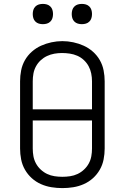

<svg xmlns="http://www.w3.org/2000/svg" viewBox="-20 -957 640 985"><path d="M300 8Q272 8 244 3.5Q216 -1 190 -12.5Q164 -24 143 -43Q122 -62 108 -86.5Q94 -111 88.5 -139Q83 -167 83 -195V-540Q83 -568 88.5 -596Q94 -624 108 -648.5Q122 -673 143.5 -692Q165 -711 190.5 -722.5Q216 -734 244 -740Q272 -746 300 -746Q328 -746 356 -740Q384 -734 409.5 -722.5Q435 -711 456.5 -692Q478 -673 492 -648.5Q506 -624 511.5 -596Q517 -568 517 -540V-195Q517 -167 511.5 -139Q506 -111 492 -86.5Q478 -62 457 -43Q436 -24 410 -12.5Q384 -1 356 3.5Q328 8 300 8ZM148 -396H452V-540Q452 -560 448 -580Q444 -600 434.5 -617.5Q425 -635 410 -649Q395 -663 376.5 -671Q358 -679 338 -682Q318 -685 298 -685Q278 -685 258.5 -681.5Q239 -678 221 -669.5Q203 -661 188.5 -647.5Q174 -634 164.5 -616.5Q155 -599 151.5 -579.5Q148 -560 148 -540ZM300 -50Q320 -50 340 -53Q360 -56 378 -64.5Q396 -73 411 -87Q426 -101 435.5 -118.5Q445 -136 448.5 -155.5Q452 -175 452 -195V-339H148V-195Q148 -175 151.5 -155.5Q155 -136 164.5 -118.5Q174 -101 189 -87Q204 -73 222 -64.5Q240 -56 260 -53Q280 -50 300 -50ZM400 -833Q389 -833 379 -836Q369 -839 361.5 -846.5Q354 -854 351 -864Q348 -874 348 -885Q348 -896 351 -906Q354 -916 361.5 -923.5Q369 -931 379 -934Q389 -937 400 -937Q411 -937 421 -934Q431 -931 438.5 -923.5Q446 -916 449 -906Q452 -896 452 -885Q452 -874 449 -864Q446 -854 438.5 -846.5Q431 -839 421 -836Q411 -833 400 -833ZM200 -833Q189 -833 179 -836Q169 -839 161.5 -846.5Q154 -854 151 -864Q148 -874 148 -885Q148 -896 151 -906Q154 -916 161.5 -923.5Q169 -931 179 -934Q189 -937 200 -937Q211 -937 221 -934Q231 -931 238.5 -923.5Q246 -916 249 -906Q252 -896 252 -885Q252 -874 249 -864Q246 -854 238.5 -846.5Q231 -839 221 -836Q211 -833 200 -833Z"/></svg>

Font: Iosevka Custom Light Extended
Style: Regular
Weight: 300
Width: 7
Monospace: yes
Designer: Belleve Invis
Foundry: Belleve Invis
Version: Version 11.2.4; ttfautohint (v1.8.4)